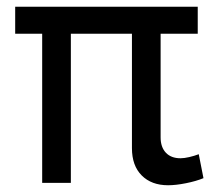

<svg xmlns="http://www.w3.org/2000/svg" viewBox="-20 -542 649 569"><path d="M190 -442V0H105V-442H25V-522H566V-442H456V-135Q456 -106 471.5 -89.5Q487 -73 515 -73Q526 -73 541 -76.5Q556 -80 569 -85L583 -14Q561 -5 531 1Q501 7 478 7Q429 7 400 -22Q371 -51 371 -103V-442Z"/></svg>

Font: IngvarSans
Style: Regular
Weight: 500
Version: Version 3.000